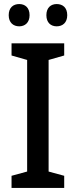

<svg xmlns="http://www.w3.org/2000/svg" viewBox="-20 -928 375 948"><path d="M23 -853C23 -816 46 -798 75 -798C103 -798 126 -816 126 -853C126 -891 103 -908 75 -908C46 -908 23 -891 23 -853ZM209 -853C209 -816 231 -798 260 -798C289 -798 312 -816 312 -853C312 -891 289 -908 260 -908C232 -908 209 -891 209 -853ZM297 0V-60L220 -81V-632L297 -654V-714H37V-654L114 -632V-81L37 -60V0Z"/></svg>

Font: Noto Sans Khmer SemiCondensed Medium
Style: Regular
Weight: 500
Width: 4
Designer: Danh Hong and the Monotype Design Team
Foundry: Monotype Imaging Inc.
Version: Version 2.004